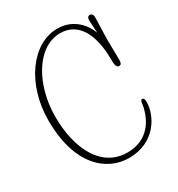

<svg xmlns="http://www.w3.org/2000/svg" viewBox="-198 -964 1022 1105"><g transform="rotate(-30 312.5 -412.0)"><path d="M584 -214C584 -233 581 -243 570 -243C556 -243 557 -213 553 -197C529 -92 461 -18 344 -18C171 -18 86 -193 86 -404C86 -612 194 -807 350 -807C480 -807 529 -679 529 -532C529 -503 531 -473 550 -473C567 -473 569 -488 569 -507C569 -549 567 -592 567 -634C567 -682 571 -743 571 -790C571 -799 564 -813 551 -813C539 -813 532 -804 532 -788C532 -787 532 -785 537 -702C517 -758 459 -838 349 -838C181 -838 41 -647 41 -405C41 -106 191 14 336 14C514 14 584 -130 584 -214Z"/></g></svg>

Font: Life Savers
Style: Regular
Weight: 400
Designer: Pablo Impallari, Rodrigo Fuenzalida, Brenda Gallo
Foundry: Pablo Impallari, Rodrigo Fuenzalida, Brenda Gallo
Version: Version 3.000